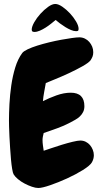

<svg xmlns="http://www.w3.org/2000/svg" viewBox="-20 -939 510 972"><path d="M455.1 -153.3Q455.1 -134.8 445.3 -117.2Q435.5 -100.6 399.4 -78.1Q363.3 -55.7 319.3 -35.6Q275.4 -15.6 234.4 -1.5Q193.4 12.7 173.8 12.7Q160.2 12.7 141.6 6.3Q123 0 104.5 -9.8Q85.9 -19.5 70.8 -32.2Q55.7 -44.9 48.8 -56.6Q44.9 -63.5 41.5 -84Q38.1 -104.5 35.6 -131.8Q33.2 -159.2 31.2 -189.9Q29.3 -220.7 27.8 -248.5Q26.4 -276.4 25.9 -297.9Q25.4 -319.3 25.4 -329.1Q25.4 -365.2 27.8 -412.1Q30.3 -459 37.1 -506.3Q43.9 -553.7 57.1 -597.2Q70.3 -640.6 92.8 -670.9Q99.6 -679.7 120.1 -689.5Q140.6 -699.2 168.5 -708Q196.3 -716.8 228.5 -724.6Q260.7 -732.4 290.5 -737.8Q320.3 -743.2 344.7 -746.6Q369.1 -750 381.8 -750Q396.5 -750 409.7 -743.7Q422.9 -737.3 432.1 -726.6Q441.4 -715.8 446.8 -702.6Q452.1 -689.5 452.1 -674.8Q452.1 -662.1 448.7 -653.3Q445.3 -644.5 438.5 -633.8Q428.7 -621.1 397.5 -603.5Q366.2 -585.9 329.6 -568.8Q293 -551.8 259.3 -538.1Q225.6 -524.4 211.9 -518.6Q208 -496.1 203.6 -473.1Q199.2 -450.2 197.3 -426.8Q227.5 -442.4 265.6 -456.1Q303.7 -469.7 337.9 -469.7Q407.2 -469.7 407.2 -401.4Q407.2 -384.8 400.9 -372.1Q394.5 -359.4 384.3 -349.6Q374 -339.8 360.8 -332.5Q347.7 -325.2 335 -318.4Q303.7 -301.8 269.5 -289.6Q235.4 -277.3 201.2 -265.6Q199.2 -257.8 197.3 -248.5Q195.3 -239.3 195.3 -230.5Q195.3 -216.8 197.3 -203.1Q199.2 -189.5 201.2 -175.8Q212.9 -179.7 238.8 -188.5Q264.6 -197.3 293 -206.1Q321.3 -214.8 347.7 -221.2Q374 -227.5 386.7 -227.5Q401.4 -227.5 414.1 -221.2Q426.8 -214.8 435.5 -204.6Q444.3 -194.3 449.7 -180.7Q455.1 -167 455.1 -153.3ZM377.9 -793Q377.9 -785.2 375 -783.2Q372.1 -781.2 365.2 -781.2Q353.5 -781.2 339.4 -787.1Q325.2 -793 311 -801.8Q296.9 -810.5 283.7 -820.3Q270.5 -830.1 261.7 -837.9Q252 -830.1 238.8 -819.3Q225.6 -808.6 210.9 -799.3Q196.3 -790 181.6 -783.7Q167 -777.3 154.3 -777.3Q149.4 -777.3 145 -779.3Q140.6 -781.2 140.6 -789.1Q140.6 -803.7 153.3 -826.2Q166 -848.6 184.6 -869.1Q203.1 -889.6 223.6 -904.3Q244.1 -918.9 259.8 -918.9Q275.4 -918.9 295.9 -904.8Q316.4 -890.6 334.5 -871.1Q352.5 -851.6 365.2 -830.1Q377.9 -808.6 377.9 -793Z"/></svg>

Font: Chewy
Style: Regular
Weight: 400
Version: Version 1.001